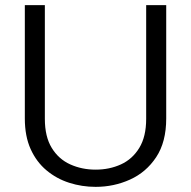

<svg xmlns="http://www.w3.org/2000/svg" viewBox="-20 -720 743 747"><path d="M352 7Q298.5 7 249.2 -8.9Q199.8 -24.7 160.8 -57.4Q121.8 -90 99.2 -140Q76.6 -190 76.6 -259V-700H154.5V-257.5Q154.5 -188.4 181.3 -144.6Q208.1 -100.8 253.3 -80.4Q298.5 -60 352 -60Q405.8 -60 450.5 -80.4Q495.2 -100.8 521.9 -144.6Q548.7 -188.4 548.7 -257.5V-700H626.7V-259Q626.7 -167.5 587.7 -108.6Q548.7 -49.7 486 -21.4Q423.3 7 352 7Z"/></svg>

Font: Envelope Sans Variable
Style: Regular
Weight: 500
Designer: Andreas Rasmussen / Norman Anderson
Foundry: mail.de GmbH
Version: Version 1.150